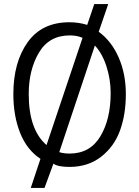

<svg xmlns="http://www.w3.org/2000/svg" viewBox="-20 -820 688 949"><path d="M210 -103 388 -633Q360 -645 325 -645Q223 -645 172.5 -560Q122 -475 122 -355Q122 -179 210 -103ZM449 -595 273 -68Q295 -61 324 -61Q425 -61 476 -146Q527 -231 527 -360Q527 -427 506.5 -491Q486 -555 449 -595ZM515 -800 468 -663Q531 -617 566.5 -536Q602 -455 602 -355Q602 -254 573 -174.5Q544 -95 479.5 -45Q415 5 323 5Q266 5 244 -11L200 109H132L180 -35Q113 -79 79.5 -163Q46 -247 46 -355Q46 -512 116.5 -611Q187 -710 323 -710Q369 -710 411 -697L446 -800Z"/></svg>

Font: Gudea
Style: Regular
Weight: 400
Designer: Agustina Mingote
Foundry: Agustina Mingote
Version: Version 1.002